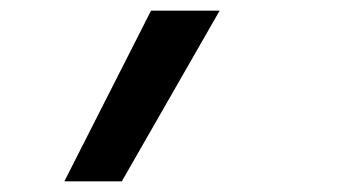

<svg xmlns="http://www.w3.org/2000/svg" viewBox="-20 -173 640 361"><path d="M101 168 264 -153H393L209 168Z"/></svg>

Font: Iosevka Curly Slab SmBdExObl
Style: Regular
Weight: 600
Width: 7
Italic angle: -9°
Monospace: yes
Designer: Belleve Invis
Foundry: Belleve Invis
Version: Version 11.1.0; ttfautohint (v1.8.3)